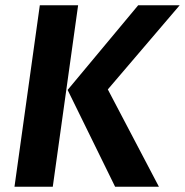

<svg xmlns="http://www.w3.org/2000/svg" viewBox="-20 -712 705 732"><path d="M35.2 0 131.8 -691.9H277.8L181.2 0ZM418.9 0 237.8 -369.1 506.8 -691.9H665L391.1 -371.1L585.9 0Z"/></svg>

Font: FiraGO SemiBold
Style: Italic
Weight: 600
Italic angle: -8°
Designer: bBox Type GmbH
Foundry: bBox Type GmbH
Version: Version 1.001;PS 001.001;hotconv 1.0.88;makeotf.lib2.5.64775